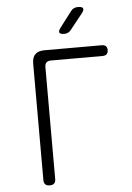

<svg xmlns="http://www.w3.org/2000/svg" viewBox="-62 -996 725 1052"><g transform="rotate(-5 300.0 -470.0)"><path d="M169 10Q152 10 144 2Q136 -6 136 -22V-663Q136 -697 153 -713.5Q170 -730 204 -730H519Q534 -730 541.5 -722.5Q549 -715 549 -701Q549 -687 541.5 -679Q534 -671 519 -671H235Q218 -671 209.5 -663Q201 -655 201 -638V-22Q201 -6 193 2Q185 10 169 10ZM320 -810Q298 -810 293.5 -819Q289 -828 303 -846L367 -930Q374 -940 384 -945Q394 -950 406 -950Q431 -950 435 -940.5Q439 -931 424 -912L357 -828Q350 -819 341 -814.5Q332 -810 320 -810Z"/></g></svg>

Font: Maple Mono ExtraLight
Style: Regular
Weight: 275
Monospace: yes
Designer: subframe7536
Version: Version 7.000